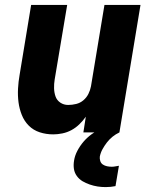

<svg xmlns="http://www.w3.org/2000/svg" viewBox="-20 -540 640 783"><path d="M197 8Q168 8 142 -0.5Q116 -9 97.5 -27.5Q79 -46 69 -71Q59 -96 55.5 -123Q52 -150 53.5 -178.5Q55 -207 60 -235L107 -520H254L203 -216Q200 -198 200.5 -180Q201 -162 206.5 -146.5Q212 -131 226 -121.5Q240 -112 258 -112Q274 -112 290.5 -116Q307 -120 320 -131Q333 -142 340.5 -157Q348 -172 351 -188L406 -520H553L467 0H320L330 -64Q318 -47 303.5 -33Q289 -19 271.5 -9.5Q254 0 234.5 4Q215 8 197 8ZM411 223Q394 223 378 220.5Q362 218 346 212.5Q330 207 316.5 199Q303 191 293.5 178Q284 165 281.5 149Q279 133 282 115Q285 95 295.5 75Q306 55 320.5 38Q335 21 353.5 7.5Q372 -6 391.5 -16Q411 -26 431.5 -32Q452 -38 473 -40L467 0Q452 7 439 17.5Q426 28 416 41Q406 54 398 68.5Q390 83 387 99Q386 108 389 117Q392 126 399.5 131Q407 136 416.5 138Q426 140 436 140Q443 140 450.5 138.5Q458 137 465 136L451 219Q441 221 431 222Q421 223 411 223Z"/></svg>

Font: Iosevka Aile Heavy
Style: Italic
Weight: 900
Italic angle: -9°
Designer: Belleve Invis
Foundry: Belleve Invis
Version: Version 31.1.0; ttfautohint (v1.8.4)